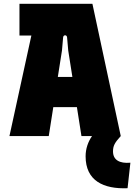

<svg xmlns="http://www.w3.org/2000/svg" viewBox="-20 -720 710 1016"><path d="M30 0H238L262 -153H387L411 0H467C446 30 433 67 433 107C433 237 528 281 655 276L670 141C613 146 578 127 578 81C578 52 587 35 619 0L469 -700H83V-532H146ZM286 -313 308 -453 314 -522C315 -537 334 -537 335 -522L341 -453L363 -313Z"/></svg>

Font: Finlandica Black
Style: Regular
Weight: 900
Designer: Niklas Ekholm, Juho Hiilivirta, Jaakko Suomalainen
Foundry: Helsinki Type Studio
Version: Version 2.000;Glyphs 3.2 (3202)